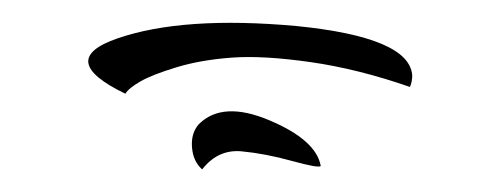

<svg xmlns="http://www.w3.org/2000/svg" viewBox="-20 -557 442 170"><path d="M91 -474Q29 -504 84 -523Q142 -543 242 -534Q343 -524 345 -490Q345 -485 343 -480Q297 -496 255 -502Q213 -508 185.5 -506Q158 -504 136.5 -497.5Q115 -491 104.5 -485Q94 -479 91 -474ZM156 -447Q177 -468 218.5 -450.5Q260 -433 264 -410Q262 -408 238.5 -414.5Q215 -421 194 -423Q173 -425 159 -407Q151 -414 150 -426.5Q149 -439 156 -447Z"/></svg>

Font: YamSuf
Style: Regular
Weight: 400
Version: Version 1.1